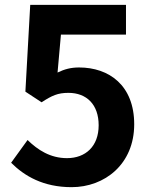

<svg xmlns="http://www.w3.org/2000/svg" viewBox="-20 -760 629 794"><path d="M276 14C413 14 535 -81 535 -246C535 -407 431 -481 307 -481C273 -481 247 -474 218 -460L232 -617H501V-740H105L85 -381L152 -337C195 -365 219 -376 263 -376C338 -376 388 -328 388 -242C388 -155 334 -106 257 -106C188 -106 136 -140 94 -181L26 -87C81 -32 159 14 276 14Z"/></svg>

Font: Noto Sans Japanese Bold
Style: Bold
Weight: 700
Designer: Ryoko NISHIZUKA (kana & ideographs); Paul D. Hunt (Latin, Greek & Cyrillic); Wenlong ZHANG (bopomofo); Sandoll Communica
Foundry: Adobe Systems Incorporated
Version: Version 1.000;PS 1;hotconv 1.0.78;makeotf.lib2.5.61930